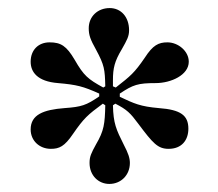

<svg xmlns="http://www.w3.org/2000/svg" viewBox="-20 -711 540 476"><path d="M260 -497V-512C260 -542 264 -559 282 -589C295 -612 300 -621 300 -636C300 -669 280 -691 252 -691C222 -691 200 -670 200 -641C200 -624 204 -613 218 -588C239 -549 240 -539 241 -497L236 -494C198 -515 188 -523 165 -563C145 -597 131 -606 103 -606C75 -606 56 -587 56 -558C56 -533 72 -509 124 -505C170 -501 186 -497 226 -479V-472C194 -450 182 -446 140 -443C88 -439 56 -427 56 -390C56 -362 78 -342 106 -342C127 -342 140 -348 161 -379C188 -418 197 -426 235 -454L241 -450C240 -404 238 -387 218 -353C206 -331 202 -323 202 -307C202 -276 224 -255 251 -255C280 -255 302 -277 302 -307C302 -319 298 -331 287 -352C268 -390 261 -405 260 -450L266 -454C295 -439 303 -431 323 -404C359 -356 371 -342 398 -342C430 -342 447 -363 447 -392C447 -425 428 -439 374 -443C328 -447 313 -454 277 -471V-479C310 -501 322 -505 366 -505C404 -505 448 -525 448 -558C448 -584 422 -606 395 -606C373 -606 359 -599 339 -568C313 -530 304 -523 267 -494Z"/></svg>

Font: XITS
Style: Bold
Weight: 700
Designer: MicroPress Inc., with final additions and corrections provided by Coen Hoffman, Elsevier (retired)
Version: Version 1.302